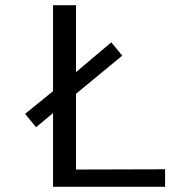

<svg xmlns="http://www.w3.org/2000/svg" viewBox="-20 -715 698 735"><path d="M76 -279 183 -366V-695H271V-439L406 -553L448 -502L271 -356V-66L612 -67V0H183V-282L118 -228Z"/></svg>

Font: Coval
Style: Light
Weight: 300
Foundry: Context Ltd
Version: Version 001.000